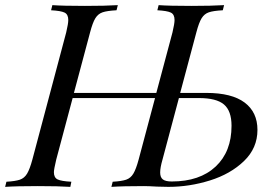

<svg xmlns="http://www.w3.org/2000/svg" viewBox="-52 -728 1075 748"><path d="M951 -222Q951 -151 898.5 -100.5Q846 -50 766 -25Q686 0 604 0L560 -1Q526 -3 509 -3Q426 -3 382 0L387 -20Q422 -22 439.5 -28Q457 -34 467.5 -51.5Q478 -69 488 -106L552 -346H231L167 -106Q158 -68 158 -57Q158 -36 172.5 -29Q187 -22 226 -20L222 0Q176 -3 95 -3Q12 -3 -32 0L-27 -20Q8 -22 25.5 -28Q43 -34 53.5 -51.5Q64 -69 74 -106L206 -602Q214 -636 214 -650Q214 -672 199.5 -679Q185 -686 147 -688L152 -708Q192 -705 279 -705Q359 -705 407 -708L402 -688Q365 -686 347.5 -680Q330 -674 319.5 -657Q309 -640 299 -602L236 -366H557L620 -602Q628 -636 628 -650Q628 -672 613.5 -679Q599 -686 561 -688L566 -708Q606 -705 693 -705Q773 -705 821 -708L816 -688Q779 -686 761.5 -680Q744 -674 733.5 -657Q723 -640 713 -602L650 -366H752Q851 -366 901 -328.5Q951 -291 951 -222ZM850 -238Q850 -296 820.5 -321Q791 -346 723 -346H645L581 -106Q572 -75 572 -56Q572 -37 582.5 -29Q593 -21 617 -21Q726 -21 788 -79Q850 -137 850 -238Z"/></svg>

Font: Playfair Display
Style: Italic
Weight: 400
Italic angle: -14°
Designer: Claus Eggers Sørensen
Foundry: Claus Eggers Sørensen
Version: Version 1.200; ttfautohint (v1.6)